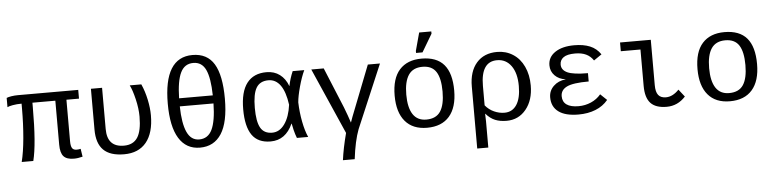

<svg xmlns="http://www.w3.org/2000/svg" viewBox="-52 -1026 6105 1516"><g transform="rotate(-5 3000.5 -268.5)"><path d="M479.5 -459V-129.9Q479.5 -92.8 489.7 -75.9Q500 -59.1 525.4 -59.1Q540.5 -59.1 557.6 -63L567.4 0Q529.8 9.8 497.6 9.8Q441.4 9.8 416.5 -17.8Q391.6 -45.4 391.6 -110.8V-459H210V-423.8Q210 -129.4 176.8 0H85Q104 -75.7 114 -187Q124 -298.3 124 -419.9V-459Q85 -459 53.2 -453.1Q21.5 -447.3 10.7 -440.9V-514.2Q22.5 -520 48.6 -524.2Q74.7 -528.3 100.1 -528.3H579.1V-459Z M1133.3 -278.8Q1133.3 -139.2 1072.3 -64.7Q1011.2 9.8 896.5 9.8Q785.6 9.8 732.7 -43Q679.7 -95.7 679.7 -204.6V-528.3H768.1V-201.7Q768.1 -58.1 900.4 -58.1Q974.6 -58.1 1008.8 -110.6Q1043 -163.1 1043 -276.9Q1043 -340.3 1025.1 -415.3Q1007.3 -490.2 987.3 -528.3H1079.1Q1105 -470.7 1119.1 -403.3Q1133.3 -335.9 1133.3 -278.8Z M1726.6 -357.9Q1726.6 -171.9 1668 -81.1Q1609.4 9.8 1498 9.8Q1388.7 9.8 1331.3 -83.3Q1273.9 -176.3 1273.9 -357.9Q1273.9 -724.1 1501 -724.1Q1617.7 -724.1 1672.1 -634Q1726.6 -543.9 1726.6 -357.9ZM1497.1 -55.2Q1566.9 -55.2 1599.1 -121.8Q1631.3 -188.5 1633.8 -328.6H1366.7Q1369.1 -193.8 1400.6 -124.5Q1432.1 -55.2 1497.1 -55.2ZM1502.4 -661.1Q1433.1 -661.1 1401.4 -595.9Q1369.6 -530.8 1366.7 -392.6H1633.8Q1631.3 -530.8 1600.8 -595.9Q1570.3 -661.1 1502.4 -661.1Z M2232.9 -115.7Q2176.8 9.8 2057.6 9.8Q1957.5 9.8 1910.4 -57.6Q1863.3 -125 1863.3 -261.7Q1863.3 -400.4 1916.3 -469.2Q1969.2 -538.1 2071.3 -538.1Q2132.8 -538.1 2176.5 -505.4Q2220.2 -472.7 2242.2 -413.6H2243.2Q2254.4 -471.7 2278.8 -528.3H2370.6Q2346.2 -476.6 2325.7 -401.6Q2305.2 -326.7 2301.3 -278.8Q2303.7 -200.7 2318.1 -125.5Q2332.5 -50.3 2355.5 0H2266.1Q2254.4 -29.8 2245.8 -64.7Q2237.3 -99.6 2234.9 -115.7ZM1955.6 -264.6Q1955.6 -156.2 1983.4 -107.2Q2011.2 -58.1 2075.7 -58.1Q2134.3 -58.1 2174.6 -114.5Q2214.8 -170.9 2227.5 -266.6Q2213.4 -369.6 2176.3 -421.4Q2139.2 -473.1 2081.1 -473.1Q2014.6 -473.1 1985.1 -424.1Q1955.6 -375 1955.6 -264.6Z M2524.9 -528.3 2657.2 -207.5Q2663.6 -191.9 2681.6 -142.1Q2699.7 -92.3 2701.7 -83.5Q2704.6 -93.8 2717.8 -128.4Q2731 -163.1 2874.5 -528.3H2970.7L2757.3 -25.9Q2723.6 63 2706.1 207H2612.8Q2625 113.3 2656.2 -5.4L2426.3 -528.3Z M3536.1 -264.6Q3536.1 -131.3 3474.9 -60.8Q3413.6 9.8 3297.9 9.8Q3184.6 9.8 3124.3 -61.5Q3064 -132.8 3064 -264.6Q3064 -400.9 3125.7 -469.5Q3187.5 -538.1 3300.8 -538.1Q3419.9 -538.1 3478 -470.2Q3536.1 -402.3 3536.1 -264.6ZM3443.8 -264.6Q3443.8 -369.6 3410.4 -421.4Q3377 -473.1 3302.2 -473.1Q3226.6 -473.1 3191.4 -420.4Q3156.2 -367.7 3156.2 -264.6Q3156.2 -162.1 3191.4 -108.6Q3226.6 -55.2 3296.9 -55.2Q3374.5 -55.2 3409.2 -107.4Q3443.8 -159.7 3443.8 -264.6ZM3261.7 -586.4V-602.5L3300.3 -745.1H3396.5V-727.1L3313 -586.4Z M4141.6 -252Q4141.6 -135.7 4082.3 -63Q4022.9 9.8 3928.2 9.8Q3876 9.8 3837.2 -6.1Q3798.3 -22 3765.1 -60.1H3763.2Q3765.1 -30.8 3765.1 0V207.5H3677.2V-283.7Q3677.2 -403.3 3736.3 -470.9Q3795.4 -538.6 3899.4 -538.6Q3968.8 -538.6 4024.4 -503.2Q4080.1 -467.8 4110.8 -402.1Q4141.6 -336.4 4141.6 -252ZM4047.4 -255.9Q4047.4 -357.9 4005.6 -415.8Q3963.9 -473.6 3893.6 -473.6Q3765.1 -473.6 3765.1 -281.7V-127Q3793.9 -91.8 3834.5 -73.5Q3875 -55.2 3917 -55.2Q3979 -55.2 4013.2 -106.9Q4047.4 -158.7 4047.4 -255.9Z M4503.9 -55.7Q4556.6 -55.7 4603.3 -76.2Q4649.9 -96.7 4681.2 -134.3L4732.4 -85.4Q4693.4 -38.1 4633.5 -14.2Q4573.7 9.8 4498 9.8Q4393.6 9.8 4339.8 -30.3Q4286.1 -70.3 4286.1 -144Q4286.1 -196.8 4324 -233.4Q4361.8 -270 4419.9 -275.4V-276.4Q4367.7 -282.7 4335 -315.9Q4302.2 -349.1 4302.2 -397Q4302.2 -461.9 4358.9 -500Q4415.5 -538.1 4511.2 -538.1Q4583.5 -538.1 4635 -517.1Q4686.5 -496.1 4719.2 -447.8L4656.7 -404.8Q4633.8 -439.5 4598.4 -456.1Q4563 -472.7 4511.7 -472.7Q4449.2 -472.7 4420.2 -451.9Q4391.1 -431.2 4391.1 -395Q4391.1 -352.1 4437.7 -330.6Q4484.4 -309.1 4600.1 -309.1V-243.2Q4475.1 -243.2 4426.3 -219Q4377.4 -194.8 4377.4 -145.5Q4377.4 -101.1 4409.7 -78.4Q4441.9 -55.7 4503.9 -55.7Z M5117.2 -168.9Q5117.2 -114.7 5136.7 -90.1Q5156.2 -65.4 5197.3 -65.4Q5251 -65.4 5300.3 -117.2L5346.2 -58.6Q5284.2 9.8 5196.8 9.8Q5110.4 9.8 5069.8 -33.4Q5029.3 -76.7 5029.3 -170.4V-459H4873.5V-528.3H5117.2Z M5936.5 -264.6Q5936.5 -131.3 5875.2 -60.8Q5814 9.8 5698.2 9.8Q5585 9.8 5524.7 -61.5Q5464.4 -132.8 5464.4 -264.6Q5464.4 -400.9 5526.1 -469.5Q5587.9 -538.1 5701.2 -538.1Q5820.3 -538.1 5878.4 -470.2Q5936.5 -402.3 5936.5 -264.6ZM5844.2 -264.6Q5844.2 -369.6 5810.8 -421.4Q5777.3 -473.1 5702.6 -473.1Q5627 -473.1 5591.8 -420.4Q5556.6 -367.7 5556.6 -264.6Q5556.6 -162.1 5591.8 -108.6Q5627 -55.2 5697.3 -55.2Q5774.9 -55.2 5809.6 -107.4Q5844.2 -159.7 5844.2 -264.6Z"/></g></svg>

Font: Liberation Mono
Style: Regular
Weight: 400
Monospace: yes
Designer: Steve Matteson
Foundry: Ascender Corporation
Version: Version 2.1.5